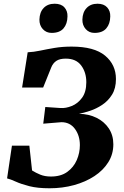

<svg xmlns="http://www.w3.org/2000/svg" viewBox="-20 -1001 663 1030"><path d="M245.5 9Q181.5 9 137.5 -2.2Q93.5 -13.5 65 -26.5Q36.5 -39.5 18 -44L44 -219.5H137.5L152 -86.5Q172 -74 196.2 -64Q220.5 -54 253.5 -54Q306.5 -54 340.8 -78.8Q375 -103.5 391.8 -142.2Q408.5 -181 408.5 -222.5Q408.5 -273.5 382 -309.5Q355.5 -345.5 309.5 -345.5L212 -337.5L223 -427L304.5 -421.5Q333 -419.5 365.2 -432.5Q397.5 -445.5 420.2 -476.5Q443 -507.5 443 -560Q443 -613 415.5 -649.8Q388 -686.5 333 -686.5Q300 -686.5 282 -674.2Q264 -662 255 -639.5L211.5 -531.5H98.5L128.5 -720.5Q161 -722 196.2 -729.5Q231.5 -737 273 -744Q314.5 -751 364.5 -751Q485.5 -751 543.8 -702.5Q602 -654 602 -577Q602 -527 581 -493.2Q560 -459.5 528.2 -438.5Q496.5 -417.5 463 -406.5Q429.5 -395.5 404 -390.5Q456.5 -389.5 498 -369Q539.5 -348.5 563.8 -312Q588 -275.5 588 -227Q588 -174 561 -130.8Q534 -87.5 486.5 -56.2Q439 -25 377.2 -8Q315.5 9 245.5 9ZM257 -824.5Q228 -824.5 209.5 -845Q191 -865.5 191.5 -896Q192.5 -935.5 214.2 -958.2Q236 -981 273 -981Q308 -981 325.5 -961.5Q343 -942 342 -913Q341.5 -873 320.8 -848.8Q300 -824.5 257 -824.5ZM487 -824.5Q458 -824.5 439.8 -845Q421.5 -865.5 422 -896Q423 -935.5 444.8 -958.2Q466.5 -981 503 -981Q537 -981 554.8 -961.5Q572.5 -942 571.5 -913Q571 -873 550.2 -848.8Q529.5 -824.5 487 -824.5Z"/></svg>

Font: Merriweather Black
Style: Italic
Weight: 900
Italic angle: -7.8°
Designer: Eben Sorkin
Foundry: Eben Sorkin
Version: Version 2.200;gftools[0.9.31]